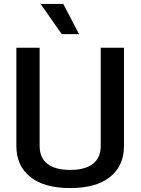

<svg xmlns="http://www.w3.org/2000/svg" viewBox="-20 -942 713 974"><path d="M63 -202V-700H181V-202Q181 -142 220.5 -111Q260 -80 336 -80Q412 -80 451.5 -111Q491 -142 491 -202V-700H609V-202Q609 -101 538.5 -44.5Q468 12 336 12Q204 12 133.5 -44.5Q63 -101 63 -202ZM186 -922H301L381 -769H293Z"/></svg>

Font: KoHo SemiBold
Style: Regular
Weight: 600
Designer: Cadson Demak & Katatrad Team
Foundry: Cadson Demak Co.,Ltd.
Version: Version 1.000; ttfautohint (v1.6)